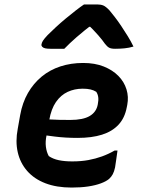

<svg xmlns="http://www.w3.org/2000/svg" viewBox="-20 -834 640 866"><path d="M355 -550Q408 -550 448 -534Q488 -518 514 -491.5Q540 -465 550.5 -431Q561 -397 554 -361L552 -351Q543 -302 514.5 -271.5Q486 -241 440 -226.5Q394 -212 330 -212Q303 -212 277 -213.5Q251 -215 227.5 -218Q204 -221 182 -224L137 -219L148 -299Q175 -297 199 -295.5Q223 -294 247 -293.5Q271 -293 297 -293Q355 -293 385 -311Q415 -329 421 -363Q425 -382 423 -396Q421 -410 414 -420Q403 -427 388.5 -430.5Q374 -434 353 -434Q316 -434 285 -419.5Q254 -405 232.5 -374Q211 -343 202 -292L190 -224Q184 -196 187 -172Q190 -148 200 -130Q219 -117 245 -111.5Q271 -106 306 -106Q346 -106 378.5 -112Q411 -118 440 -128.5Q469 -139 497 -155H510Q507 -135 504.5 -116Q502 -97 499 -79Q495 -60 488.5 -48Q482 -36 472 -27Q459 -16 435 -7Q411 2 378 7Q345 12 303 12Q235 12 184.5 -7.5Q134 -27 102.5 -63Q71 -99 60 -147.5Q49 -196 60 -253L71 -315Q81 -371 106 -414.5Q131 -458 168 -488.5Q205 -519 252.5 -534.5Q300 -550 355 -550ZM359 -814Q374 -814 387.5 -814Q401 -814 418 -814Q434 -814 445.5 -809.5Q457 -805 474 -787Q484 -775 498 -757Q512 -739 527 -716.5Q542 -694 556.5 -670.5Q571 -647 582 -624Q562 -618 541.5 -616Q521 -614 499 -614Q481 -614 472 -619Q463 -624 453 -637Q443 -652 423 -675Q403 -698 369 -731L418 -713H353L408 -733Q357 -694 325 -666Q293 -638 270 -614H208Q193 -614 184 -616Q175 -618 170.5 -623Q166 -628 167 -633Q168 -641 173.5 -650Q179 -659 195 -676Q210 -691 231 -710.5Q252 -730 276 -750Q300 -770 322 -787Q344 -804 359 -814Z"/></svg>

Font: Rec Mono Semicasual
Style: Bold Italic
Weight: 700
Italic angle: -10°
Version: Version 1.085; ttfautohint (v1.8.4.7-5d5b)